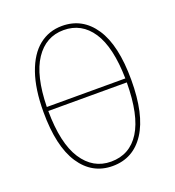

<svg xmlns="http://www.w3.org/2000/svg" viewBox="-128 -792 822 903"><g transform="rotate(-20 282.5 -340.5)"><path d="M503 -341Q503 -169 445 -79.5Q387 10 283 10Q181 10 122 -79Q63 -168 63 -340Q63 -454 90.5 -533Q118 -612 167.5 -651.5Q217 -691 283 -691Q385 -691 444 -603Q503 -515 503 -341ZM86 -357H479Q476 -515 424.5 -592.5Q373 -670 283 -670Q194 -670 141.5 -591.5Q89 -513 86 -357ZM479 -337H86Q87 -175 140 -93.5Q193 -12 283 -12Q377 -12 427.5 -92.5Q478 -173 479 -337Z"/></g></svg>

Font: Fira Sans Extra Condensed Thin
Style: Regular
Weight: 250
Width: 1
Designer: Carrois Corporate & Edenspiekermann AG
Foundry: Carrois Corporate GbR & Edenspiekermann AG
Version: Version 4.203